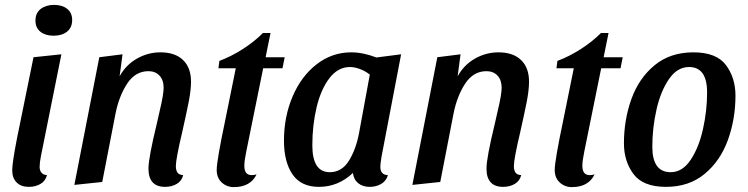

<svg xmlns="http://www.w3.org/2000/svg" viewBox="-20 -744 3060 785"><path d="M125 -660Q125 -691 146.5 -707.5Q168 -724 201 -724Q234 -724 254.5 -708Q275 -692 275 -662Q275 -631 254 -614.5Q233 -598 199 -598Q166 -598 145.5 -614Q125 -630 125 -660ZM30 -48Q30 -78 49 -176L117 -510L231 -522L147 -104Q142 -77 142 -62Q142 -47 149.5 -38Q157 -29 172 -28Q166 -4 145.5 8Q125 20 98 20Q66 20 48 2Q30 -16 30 -48Z M587 -55Q587 -98 621 -238Q623 -249 632 -286.5Q641 -324 645 -348Q649 -372 649 -385Q649 -417 632 -435Q615 -453 587 -453Q533 -453 499.5 -401.5Q466 -350 452 -278L398 0L284 12L386 -510L481 -522L469 -432Q495 -479 540 -504.5Q585 -530 636 -530Q696 -530 728.5 -498.5Q761 -467 761 -410Q761 -376 751.5 -327.5Q742 -279 725 -204Q699 -94 699 -65Q699 -48 705.5 -38.5Q712 -29 729 -28Q723 -4 702.5 8Q682 20 655 20Q587 20 587 -55Z M866 -49Q866 -87 901 -253L915 -322L944 -465H873L877 -495Q925 -513 972 -543Q1019 -573 1055 -609H1086L1066 -510H1144L1135 -465H1056L987 -125Q979 -87 979 -66Q979 -28 1009 -28Q1019 -28 1029 -31Q1004 21 936 21Q907 21 886.5 2Q866 -17 866 -49Z M1141 -169Q1141 -267 1176.5 -350Q1212 -433 1275 -481.5Q1338 -530 1416 -530Q1464 -530 1519 -509L1620 -522L1540 -104Q1535 -74 1535 -62Q1535 -29 1566 -28Q1559 -4 1538.5 8Q1518 20 1491 20Q1463 20 1444.5 5Q1426 -10 1423 -37Q1363 20 1284 20Q1211 20 1176 -31Q1141 -82 1141 -169ZM1448 -200 1492 -439Q1473 -454 1451 -462Q1429 -470 1411 -470Q1362 -470 1327 -424.5Q1292 -379 1274.5 -305.5Q1257 -232 1257 -150Q1257 -40 1328 -40Q1378 -40 1407 -87.5Q1436 -135 1448 -200Z M1969 -55Q1969 -98 2003 -238Q2005 -249 2014 -286.5Q2023 -324 2027 -348Q2031 -372 2031 -385Q2031 -417 2014 -435Q1997 -453 1969 -453Q1915 -453 1881.5 -401.5Q1848 -350 1834 -278L1780 0L1666 12L1768 -510L1863 -522L1851 -432Q1877 -479 1922 -504.5Q1967 -530 2018 -530Q2078 -530 2110.5 -498.5Q2143 -467 2143 -410Q2143 -376 2133.5 -327.5Q2124 -279 2107 -204Q2081 -94 2081 -65Q2081 -48 2087.5 -38.5Q2094 -29 2111 -28Q2105 -4 2084.5 8Q2064 20 2037 20Q1969 20 1969 -55Z M2248 -49Q2248 -87 2283 -253L2297 -322L2326 -465H2255L2259 -495Q2307 -513 2354 -543Q2401 -573 2437 -609H2468L2448 -510H2526L2517 -465H2438L2369 -125Q2361 -87 2361 -66Q2361 -28 2391 -28Q2401 -28 2411 -31Q2386 21 2318 21Q2289 21 2268.5 2Q2248 -17 2248 -49Z M2531 -158Q2531 -254 2561.5 -339Q2592 -424 2656 -477Q2720 -530 2815 -530Q2909 -530 2948 -478Q2987 -426 2987 -353Q2987 -257 2956 -171.5Q2925 -86 2861 -33Q2797 20 2703 20Q2609 20 2570 -32.5Q2531 -85 2531 -158ZM2871 -366Q2871 -470 2797 -470Q2749 -470 2715 -420.5Q2681 -371 2664 -295.5Q2647 -220 2647 -144Q2647 -40 2722 -40Q2770 -40 2803.5 -90Q2837 -140 2854 -215.5Q2871 -291 2871 -366Z"/></svg>

Font: Sansita SW
Style: Italic
Weight: 400
Italic angle: -11°
Designer: Pablo Cosgaya
Foundry: Omnibus-Type
Version: Version 1.000